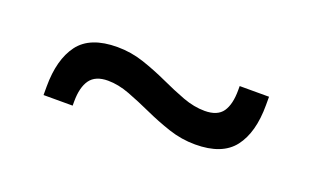

<svg xmlns="http://www.w3.org/2000/svg" viewBox="-35 -490 609 375"><g transform="rotate(20 270.0 -302.0)"><path d="M373.5 -239.5Q345 -239.5 318 -248.5Q291 -257.5 265.8 -269Q240.5 -280.5 216.8 -289.5Q193 -298.5 171.5 -298.5Q145.5 -298.5 134.2 -282.8Q123 -267 123 -237.5V-229H62.5V-246.5Q62.5 -303 86.2 -334.8Q110 -366.5 166.5 -366.5Q195 -366.5 221.8 -357.5Q248.5 -348.5 274 -336.8Q299.5 -325 323 -316.2Q346.5 -307.5 368.5 -307.5Q395 -307.5 405.8 -323Q416.5 -338.5 416.5 -368V-376.5H477.5V-359Q477.5 -302 453.5 -270.8Q429.5 -239.5 373.5 -239.5Z"/></g></svg>

Font: Anek Devanagari
Style: Regular
Weight: 400
Designer: Kailash Malviya (Devanagari) & Yesha Goshar (Latin)
Foundry: Ek Type
Version: Version 1.003